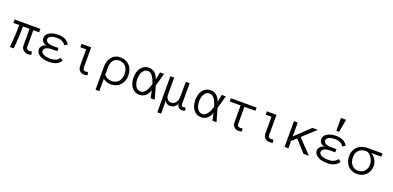

<svg xmlns="http://www.w3.org/2000/svg" viewBox="9 -1890 6534 3189"><g transform="rotate(20 3275.5 -295.5)"><path d="M352.1 -101.1Q352.1 -75.2 369.1 -61.5Q386.2 -47.9 411.1 -47.9Q424.8 -47.9 433.3 -49.8Q441.9 -51.8 449.2 -56.2L461.9 -1Q441.9 11.2 401.9 11.2Q379.9 11.2 358.9 3.7Q337.9 -3.9 321.5 -18.1Q305.2 -32.2 295.2 -53.2Q285.2 -74.2 285.2 -101.1V-395H169.9Q169.9 -201.2 148.9 0H81.1Q91.8 -98.1 97.4 -196.5Q103 -294.9 103 -395H0V-455.1H455.1V-395H352.1Z M551.8 -330.1Q551.8 -360.8 567.9 -386.5Q584 -412.1 613 -429.4Q642.1 -446.8 681.4 -456.3Q720.7 -465.8 768.1 -465.8Q842.8 -465.8 891.8 -441.4Q940.9 -417 970.7 -368.2L920.9 -334Q900.9 -368.2 863.3 -388.7Q825.7 -409.2 768.1 -409.2Q698.7 -409.2 658.9 -387.7Q619.1 -366.2 619.1 -330.1Q619.1 -317.9 626.5 -305.4Q633.8 -293 649.4 -283Q665 -272.9 689 -266.4Q712.9 -259.8 745.1 -259.8H845.7V-203.1H745.1Q711.9 -203.1 687.5 -196.5Q663.1 -189.9 646.5 -179.4Q629.9 -168.9 621.3 -155.5Q612.8 -142.1 612.8 -128.9Q612.8 -89.8 657.2 -67.9Q701.7 -45.9 773.9 -45.9Q834 -45.9 874 -64.5Q914.1 -83 937 -118.2L983.9 -85.9Q953.1 -37.1 902.6 -12.9Q852.1 11.2 773.9 11.2Q725.1 11.2 683.6 1.7Q642.1 -7.8 611.6 -25.9Q581.1 -43.9 563.5 -70.1Q545.9 -96.2 545.9 -128.9Q545.9 -164.1 573.5 -193.1Q601.1 -222.2 646 -231Q597.7 -238.8 574.7 -267.8Q551.8 -296.9 551.8 -330.1Z M1455.6 -1Q1444.8 4.9 1430.9 8.1Q1417 11.2 1396 11.2Q1374 11.2 1354 3.7Q1334 -3.9 1318.8 -18.1Q1303.7 -32.2 1294.7 -53.2Q1285.6 -74.2 1285.6 -101.1V-396H1182.6V-455.1H1353V-101.1Q1353 -45.9 1404.8 -45.9Q1428.7 -45.9 1441.9 -54.2Z M2092.8 -227.1Q2092.8 -173.8 2076.7 -130.4Q2060.5 -86.9 2031 -55.4Q2001.5 -23.9 1958.5 -6.3Q1915.5 11.2 1861.8 11.2Q1788.6 11.2 1728.5 -36.1V182.1H1661.6V-227.1Q1661.6 -272 1673.6 -314.9Q1685.5 -357.9 1711.2 -391.4Q1736.8 -424.8 1775.6 -445.3Q1814.5 -465.8 1868.7 -465.8Q1919.9 -465.8 1961.4 -448.5Q2002.9 -431.2 2032.2 -399.2Q2061.5 -367.2 2077.1 -323Q2092.8 -278.8 2092.8 -227.1ZM2025.9 -227.1Q2025.9 -266.1 2015.9 -299.1Q2005.9 -332 1985.8 -356.4Q1965.8 -380.9 1936.3 -395Q1906.7 -409.2 1868.7 -409.2Q1838.9 -409.2 1812.7 -399.2Q1786.6 -389.2 1768.1 -367.2Q1749.5 -345.2 1739 -310.5Q1728.5 -275.9 1728.5 -227.1V-105Q1757.8 -73.2 1790.8 -59.6Q1823.7 -45.9 1861.8 -45.9Q1902.8 -45.9 1933.3 -60.1Q1963.9 -74.2 1984.4 -98.1Q2004.9 -122.1 2015.4 -155Q2025.9 -188 2025.9 -227.1Z M2251.5 -228Q2251.5 -196.8 2258.1 -164.8Q2264.6 -132.8 2279.1 -106.4Q2293.5 -80.1 2317.1 -63Q2340.8 -45.9 2373.5 -45.9Q2402.8 -45.9 2425.3 -63Q2447.8 -80.1 2465.1 -106Q2482.4 -131.8 2495.1 -164.3Q2507.8 -196.8 2517.6 -228Q2507.8 -258.8 2495.1 -291Q2482.4 -323.2 2465.1 -349.1Q2447.8 -375 2425.3 -392.1Q2402.8 -409.2 2373.5 -409.2Q2340.8 -409.2 2317.1 -392.1Q2293.5 -375 2279.1 -349.1Q2264.6 -323.2 2258.1 -291Q2251.5 -258.8 2251.5 -228ZM2184.6 -228Q2184.6 -273.9 2195.6 -316.9Q2206.5 -359.9 2230 -392.8Q2253.4 -425.8 2289.1 -445.8Q2324.7 -465.8 2373.5 -465.8Q2433.6 -465.8 2478 -428Q2522.5 -390.1 2542.5 -323.2L2569.8 -455.1H2641.6L2577.6 -228L2641.6 0H2569.8L2542.5 -131.8Q2522.5 -64.9 2478 -26.9Q2433.6 11.2 2373.5 11.2Q2324.7 11.2 2289.1 -8.8Q2253.4 -28.8 2230 -62.5Q2206.5 -96.2 2195.6 -139.2Q2184.6 -182.1 2184.6 -228Z M3036.6 -77.1Q3026.4 -40 2992.9 -14.4Q2959.5 11.2 2911.6 11.2Q2882.3 11.2 2856.9 -3.9Q2831.5 -19 2820.3 -46.9V182.1H2753.4V-455.1H2820.3V-155.8Q2820.3 -104 2846.9 -75Q2873.5 -45.9 2911.6 -45.9Q2934.6 -45.9 2955.1 -55.9Q2975.6 -65.9 2991.5 -85Q3007.3 -104 3016.4 -132.1Q3025.4 -160.2 3025.4 -194.8V-455.1H3093.3V-90.8Q3093.3 -68.8 3103.3 -57.4Q3113.3 -45.9 3127.4 -45.9Q3151.4 -45.9 3165.5 -54.2L3178.7 -1Q3168.5 4.9 3156.5 8.1Q3144.5 11.2 3126.5 11.2Q3091.3 11.2 3064.9 -10.5Q3038.6 -32.2 3036.6 -77.1Z M3343.3 -228Q3343.3 -196.8 3349.9 -164.8Q3356.4 -132.8 3370.8 -106.4Q3385.3 -80.1 3408.9 -63Q3432.6 -45.9 3465.3 -45.9Q3494.6 -45.9 3517.1 -63Q3539.6 -80.1 3556.9 -106Q3574.2 -131.8 3586.9 -164.3Q3599.6 -196.8 3609.4 -228Q3599.6 -258.8 3586.9 -291Q3574.2 -323.2 3556.9 -349.1Q3539.6 -375 3517.1 -392.1Q3494.6 -409.2 3465.3 -409.2Q3432.6 -409.2 3408.9 -392.1Q3385.3 -375 3370.8 -349.1Q3356.4 -323.2 3349.9 -291Q3343.3 -258.8 3343.3 -228ZM3276.4 -228Q3276.4 -273.9 3287.4 -316.9Q3298.3 -359.9 3321.8 -392.8Q3345.2 -425.8 3380.9 -445.8Q3416.5 -465.8 3465.3 -465.8Q3525.4 -465.8 3569.8 -428Q3614.3 -390.1 3634.3 -323.2L3661.6 -455.1H3733.4L3669.4 -228L3733.4 0H3661.6L3634.3 -131.8Q3614.3 -64.9 3569.8 -26.9Q3525.4 11.2 3465.3 11.2Q3416.5 11.2 3380.9 -8.8Q3345.2 -28.8 3321.8 -62.5Q3298.3 -96.2 3287.4 -139.2Q3276.4 -182.1 3276.4 -228Z M4015.1 -397.9H3821.3V-455.1H4276.4V-397.9H4082.5V-101.1Q4082.5 -45.9 4134.3 -45.9Q4148.4 -45.9 4157 -47.9Q4165.5 -49.8 4172.4 -53.2L4185.1 -1Q4165.5 11.2 4125.5 11.2Q4103.5 11.2 4083.5 3.7Q4063.5 -3.9 4048.3 -18.1Q4033.2 -32.2 4024.2 -53.2Q4015.1 -74.2 4015.1 -101.1Z M4731 -1Q4720.2 4.9 4706.3 8.1Q4692.4 11.2 4671.4 11.2Q4649.4 11.2 4629.4 3.7Q4609.4 -3.9 4594.2 -18.1Q4579.1 -32.2 4570.1 -53.2Q4561 -74.2 4561 -101.1V-396H4458V-455.1H4628.4V-101.1Q4628.4 -45.9 4680.2 -45.9Q4704.1 -45.9 4717.3 -54.2Z M5367.2 0H5272L5085.9 -204.1L5003.9 -128.9V0H4937V-455.1H5003.9V-210L5263.2 -455.1H5358.9L5130.9 -246.1Z M5464.8 -330.1Q5464.8 -360.8 5481 -386.5Q5497.1 -412.1 5526.1 -429.4Q5555.2 -446.8 5594.5 -456.3Q5633.8 -465.8 5681.2 -465.8Q5755.9 -465.8 5804.9 -441.4Q5854 -417 5883.8 -368.2L5834 -334Q5814 -368.2 5776.4 -388.7Q5738.8 -409.2 5681.2 -409.2Q5611.8 -409.2 5572 -387.7Q5532.2 -366.2 5532.2 -330.1Q5532.2 -317.9 5539.6 -305.4Q5546.9 -293 5562.5 -283Q5578.1 -272.9 5602.1 -266.4Q5626 -259.8 5658.2 -259.8H5758.8V-203.1H5658.2Q5625 -203.1 5600.6 -196.5Q5576.2 -189.9 5559.6 -179.4Q5543 -168.9 5534.4 -155.5Q5525.9 -142.1 5525.9 -128.9Q5525.9 -89.8 5570.3 -67.9Q5614.7 -45.9 5687 -45.9Q5747.1 -45.9 5787.1 -64.5Q5827.1 -83 5850.1 -118.2L5897 -85.9Q5866.2 -37.1 5815.7 -12.9Q5765.1 11.2 5687 11.2Q5638.2 11.2 5596.7 1.7Q5555.2 -7.8 5524.7 -25.9Q5494.1 -43.9 5476.6 -70.1Q5459 -96.2 5459 -128.9Q5459 -164.1 5486.6 -193.1Q5514.2 -222.2 5559.1 -231Q5510.7 -238.8 5487.8 -267.8Q5464.8 -296.9 5464.8 -330.1ZM5743.2 -772.9 5702.1 -545.9H5652.8V-772.9Z M6321.8 -397.9Q6342.8 -389.2 6363.3 -370.1Q6383.8 -351.1 6400.4 -325.4Q6417 -299.8 6427 -270.5Q6437 -241.2 6437 -210.9Q6437 -161.1 6420.9 -120.6Q6404.8 -80.1 6375.2 -50.5Q6345.7 -21 6305.2 -4.9Q6264.6 11.2 6215.8 11.2Q6166 11.2 6125.5 -6.3Q6085 -23.9 6055.9 -54.9Q6026.9 -85.9 6011 -129.4Q5995.1 -172.9 5995.1 -226.1Q5995.1 -277.8 6012.9 -320.3Q6030.8 -362.8 6062.7 -392.8Q6094.7 -422.9 6138.9 -439Q6183.1 -455.1 6234.9 -455.1H6502V-397.9ZM6233.9 -397.9Q6150.9 -397.9 6106.4 -351.1Q6062 -304.2 6062 -226.1Q6062 -188 6072.5 -155Q6083 -122.1 6103 -98.1Q6123 -74.2 6150.9 -60.1Q6178.7 -45.9 6214.8 -45.9Q6251 -45.9 6279.5 -58.3Q6308.1 -70.8 6328.6 -92.3Q6349.1 -113.8 6359.6 -144.3Q6370.1 -174.8 6370.1 -210.9Q6370.1 -240.2 6361.6 -269Q6353 -297.9 6336.9 -323.5Q6320.8 -349.1 6298.8 -368.7Q6276.9 -388.2 6249 -397.9Z"/></g></svg>

Font: Anonymous Pro
Style: Regular
Weight: 400
Monospace: yes
Designer: Mark Simonson
Version: Version 1.003